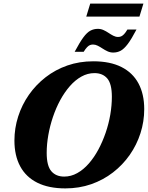

<svg xmlns="http://www.w3.org/2000/svg" viewBox="-20 -1030 820 1065"><path d="M239 -182Q239 -110 264.8 -80.2Q290.5 -50.5 336 -50.5Q374 -50.5 408.5 -69.8Q443 -89 472.5 -122.8Q502 -156.5 525.5 -200.2Q549 -244 566 -293.5Q583 -343 591.8 -394.2Q600.5 -445.5 600.5 -493Q600.5 -565 575 -594.8Q549.5 -624.5 504 -624.5Q466 -624.5 431.5 -605.2Q397 -586 367.5 -552.2Q338 -518.5 314.2 -474.8Q290.5 -431 273.8 -381.5Q257 -332 248 -280.8Q239 -229.5 239 -182ZM780 -424.5Q780 -356 759.2 -291.2Q738.5 -226.5 699.8 -171Q661 -115.5 606.8 -73.5Q552.5 -31.5 485.8 -8.2Q419 15 342.5 15Q250 15 187 -16.5Q124 -48 92 -107.5Q60 -167 60 -250.5Q60 -319 80.8 -383.8Q101.5 -448.5 140.2 -504Q179 -559.5 233 -601.5Q287 -643.5 353.8 -666.8Q420.5 -690 497.5 -690Q590.5 -690 653.2 -658.5Q716 -627 748 -567.5Q780 -508 780 -424.5ZM737 -866Q709.5 -813.5 688.8 -786Q668 -758.5 649.2 -748.5Q630.5 -738.5 608 -738.5Q591.5 -738.5 576.8 -745.2Q562 -752 548.5 -761Q535 -770 522 -776.5Q509 -783 496 -783Q487 -783 479.2 -780Q471.5 -777 463 -768.2Q454.5 -759.5 444 -742.5H394Q422 -795 442.2 -822.5Q462.5 -850 481.5 -860Q500.5 -870 523 -870Q539.5 -870 554.2 -863.2Q569 -856.5 582.2 -847.5Q595.5 -838.5 608.5 -831.8Q621.5 -825 635 -825Q644 -825 651.8 -828.2Q659.5 -831.5 668 -840.2Q676.5 -849 686.5 -866ZM458.5 -938 480.5 -1010H775.5L753.5 -938Z"/></svg>

Font: Newsreader 24pt ExtraBold
Style: Italic
Weight: 800
Italic angle: -17°
Designer: Hugues Gentile
Foundry: Production Type
Version: Version 1.003